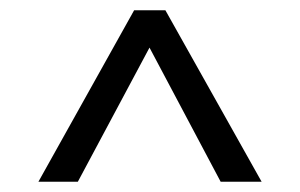

<svg xmlns="http://www.w3.org/2000/svg" viewBox="-20 -884 586 375"><path d="M303 -864 491 -529H411L272 -791L132 -529H55L242 -864Z"/></svg>

Font: Bitter Pro
Style: Regular
Weight: 400
Designer: Sol Matas, and Bitter project Authors
Foundry: Sol Matas
Version: Version 1.010